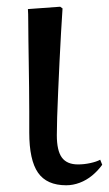

<svg xmlns="http://www.w3.org/2000/svg" viewBox="-20 -537 324 571"><path d="M177 14Q119 14 93 -23.5Q67 -61 67 -143Q67 -171 67 -205.5Q67 -240 66.5 -277Q66 -314 65.5 -350Q65 -386 64.5 -417.5Q64 -449 64 -473.5Q64 -498 63 -510L159 -517L166 -512Q164 -481 161.5 -439.5Q159 -398 157 -353.5Q155 -309 153 -266Q151 -223 150 -189Q149 -155 149 -135Q149 -89 164 -68.5Q179 -48 212 -48Q230 -48 248.5 -52Q267 -56 278 -62L284 -47Q271 -29 254 -15Q237 -1 217 6.5Q197 14 177 14Z"/></svg>

Font: Literata 60pt
Style: Regular
Weight: 400
Designer: Latin by Veronika Burian and Jose Scaglione. Greek by Irene Vlachou. Cyrillic by Vera Evstafieva.
Foundry: TypeTogether
Version: Version 3.002